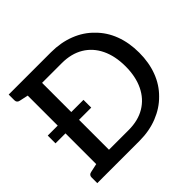

<svg xmlns="http://www.w3.org/2000/svg" viewBox="-171 -910 1102 1102"><g transform="rotate(-45 379.5 -359.5)"><path d="M104 0V-719H374Q454 -719 520.5 -693Q587 -667 633 -619Q681 -572 706 -506Q731 -440 731 -359Q731 -279 706 -213Q681 -147 633 -100Q587 -53 520.5 -26.5Q454 0 374 0ZM214 -88H374Q451 -88 506 -121Q561 -154 590.5 -215Q620 -276 620 -359Q620 -443 590.5 -504Q561 -565 506 -598Q451 -631 374 -631H214ZM31 0V-46Q31 -56 36 -62Q41 -68 51 -70L120 -85L132 0ZM132 -719 120 -634 51 -649Q41 -651 36 -657Q31 -663 31 -673V-719ZM23 -331V-394H313V-331Z"/></g></svg>

Font: Aleo Medium
Style: Regular
Weight: 500
Designer: Alessio Laiso
Foundry: Alessio Laiso
Version: Version 2.001;gftools[0.9.29]